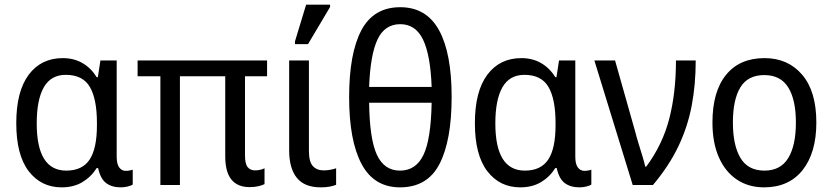

<svg xmlns="http://www.w3.org/2000/svg" viewBox="-20 -796 3581 826"><path d="M245 10Q157 10 103.5 -59.5Q50 -129 50 -266Q50 -403 103.5 -474.5Q157 -546 250 -546Q298 -546 335 -524.5Q372 -503 396 -464H401L412 -536H482V-122Q482 -90 493 -75.5Q504 -61 521 -61Q529 -61 537.5 -62.5Q546 -64 551 -66V-2Q544 3 529 6.5Q514 10 500 10Q461 10 436.5 -8.5Q412 -27 402 -73H396Q372 -35 334.5 -12.5Q297 10 245 10ZM265 -62Q334 -62 365.5 -109.5Q397 -157 397 -257V-267Q397 -370 366.5 -422Q336 -474 263 -474Q199 -474 168.5 -420.5Q138 -367 138 -265Q138 -62 265 -62Z M1054 9Q949 9 949 -123V-468H754V0H670V-468H572V-536H1129V-468H1034V-127Q1034 -91 1045.5 -77Q1057 -63 1077 -63Q1089 -63 1099.5 -65.5Q1110 -68 1118 -72V-4Q1109 1 1092 5Q1075 9 1054 9Z M1360 10Q1290 10 1257 -31Q1224 -72 1224 -149V-536H1309V-147Q1309 -100 1326 -81.5Q1343 -63 1372 -63Q1387 -63 1400.5 -65.5Q1414 -68 1426 -72V-1Q1414 4 1397.5 7Q1381 10 1360 10ZM1249 -606V-618L1297 -776H1400V-766L1305 -606Z M1701 10Q1589 10 1535.5 -90.5Q1482 -191 1482 -378Q1482 -566 1534.5 -665.5Q1587 -765 1702 -765Q1814 -765 1868.5 -666.5Q1923 -568 1923 -379Q1923 -192 1871 -91Q1819 10 1701 10ZM1568 -422H1837Q1832 -559 1800 -625.5Q1768 -692 1702 -692Q1635 -692 1604 -626Q1573 -560 1568 -422ZM1701 -62Q1769 -62 1801.5 -129Q1834 -196 1837 -354H1568Q1570 -198 1601.5 -130Q1633 -62 1701 -62Z M2218 10Q2130 10 2076.5 -59.5Q2023 -129 2023 -266Q2023 -403 2076.5 -474.5Q2130 -546 2223 -546Q2271 -546 2308 -524.5Q2345 -503 2369 -464H2374L2385 -536H2455V-122Q2455 -90 2466 -75.5Q2477 -61 2494 -61Q2502 -61 2510.5 -62.5Q2519 -64 2524 -66V-2Q2517 3 2502 6.5Q2487 10 2473 10Q2434 10 2409.5 -8.5Q2385 -27 2375 -73H2369Q2345 -35 2307.5 -12.5Q2270 10 2218 10ZM2238 -62Q2307 -62 2338.5 -109.5Q2370 -157 2370 -257V-267Q2370 -370 2339.5 -422Q2309 -474 2236 -474Q2172 -474 2141.5 -420.5Q2111 -367 2111 -265Q2111 -62 2238 -62Z M2702 0 2537 -536H2626L2712 -232Q2718 -208 2727 -179Q2736 -150 2744 -123.5Q2752 -97 2756 -79H2760Q2830 -173 2859 -284.5Q2888 -396 2888 -536H2973Q2973 -431 2955.5 -340Q2938 -249 2898 -165.5Q2858 -82 2789 0Z M3492 -269Q3492 -139 3433 -64.5Q3374 10 3267 10Q3200 10 3150 -23.5Q3100 -57 3072.5 -119.5Q3045 -182 3045 -269Q3045 -402 3103.5 -474Q3162 -546 3269 -546Q3370 -546 3431 -474.5Q3492 -403 3492 -269ZM3133 -269Q3133 -171 3165.5 -116.5Q3198 -62 3269 -62Q3338 -62 3371 -116Q3404 -170 3404 -269Q3404 -367 3371 -420Q3338 -473 3268 -473Q3197 -473 3165 -420Q3133 -367 3133 -269Z"/></svg>

Font: Noto Sans SemiCondensed
Style: Regular
Weight: 400
Width: 4
Designer: Monotype Design Team
Foundry: Monotype Imaging Inc.
Version: Version 2.013; ttfautohint (v1.8.4.7-5d5b)